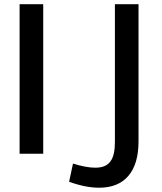

<svg xmlns="http://www.w3.org/2000/svg" viewBox="-20 -731 772 913"><path d="M451.7 161.6Q386.2 161.6 308.6 133.3L327.1 46.9Q390.1 66.4 433.1 66.4Q459 66.4 476.8 58.8Q494.6 51.3 505.6 35.9Q516.6 20.5 521.5 -2.2Q526.4 -24.9 526.4 -55.7V-710.9H638.7V-58.6Q638.7 49.3 590.3 105.5Q542 161.6 451.7 161.6ZM73.2 0V-710.9H185.5V0Z"/></svg>

Font: Ride Light
Style: Bold
Weight: 600
Version: Version 3.000